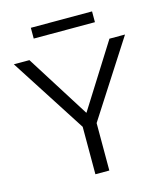

<svg xmlns="http://www.w3.org/2000/svg" viewBox="-130 -1004 940 1101"><g transform="rotate(-15 339.5 -453.5)"><path d="M298.3 0V-281.6L9.7 -730H102.1L338.7 -354.7H340.7L577.3 -730H669.7L381 -281.6V0ZM158 -843V-907H521.4V-843Z"/></g></svg>

Font: M PLUS 2 Thin
Style: Regular
Weight: 100
Designer: Coji Morishita
Foundry: UNDERFOREST DESIGN
Version: Version 1.001